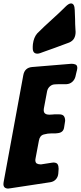

<svg xmlns="http://www.w3.org/2000/svg" viewBox="-65 -1105 471 1120"><path d="M169 -795Q160 -792 153 -792Q126 -792 126 -824V-834Q126 -845 127 -848Q132 -887 152 -910L193 -950Q225 -980 255 -1007Q285 -1034 313 -1062L317 -1066Q336 -1085 349 -1085Q370 -1085 371 -1046L373 -993Q373 -979 373.5 -964Q374 -949 375 -935L376 -919Q376 -897 367.5 -881.5Q359 -866 339 -857L320 -850Q254 -825 188 -802ZM-9 -6H-11L-16 -5Q-45 -5 -45 -31Q-45 -39 -44 -42L71 -667Q79 -710 122 -714L352 -733Q366 -733 376 -728.5Q386 -724 386 -708Q386 -705 384 -695L383 -692Q381 -684 379 -675.5Q377 -667 375 -658Q370 -639 356 -627Q342 -615 323 -614H280L257 -613Q240 -613 227 -602Q214 -591 210 -574L191 -473Q190 -471 190 -463Q190 -448 199 -442Q208 -436 222 -436L241 -437Q244 -438 252 -438H280Q300 -438 307.5 -428Q315 -418 315 -400L309 -362Q305 -331 270 -328Q267 -327 260 -327H237Q213 -327 190 -320.5Q167 -314 162 -285L142 -179V-177L141 -173Q141 -156 150 -151Q159 -146 174 -146L238 -156H240L245 -157Q265 -157 271 -147Q277 -137 277 -120L275 -92Q273 -72 260.5 -58.5Q248 -45 228 -42Z"/></svg>

Font: Bangerz 2
Style: Regular
Weight: 400
Designer: vernon adams
Foundry: Vernon Adams
Version: Version 2.10;December 28, 2023;FontCreator 13.0.0.2683 64-bi